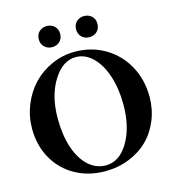

<svg xmlns="http://www.w3.org/2000/svg" viewBox="-125 -957 965 1073"><g transform="rotate(-15 357.5 -420.5)"><path d="M398.4 -794.9Q398.4 -821.8 416 -838.6Q433.6 -855.5 460 -855.5Q486.3 -855.5 504.2 -838.9Q522 -822.3 522 -794.9Q522 -767.1 504.2 -750.2Q486.3 -733.4 460 -733.4Q433.6 -733.4 416 -750.2Q398.4 -767.1 398.4 -794.9ZM306.2 -794.9Q306.2 -767.1 288.6 -750.2Q271 -733.4 244.6 -733.4Q218.3 -733.4 200.4 -750.5Q182.6 -767.6 182.6 -794.9Q182.6 -822.3 200.4 -838.9Q218.3 -855.5 244.6 -855.5Q271 -855.5 288.6 -838.6Q306.2 -821.8 306.2 -794.9ZM352.5 13.2Q256.8 13.2 180.4 -29.1Q104 -71.3 60.5 -147.9Q17.1 -224.6 17.1 -321.8Q17.1 -393.1 43.5 -458.3Q69.8 -523.4 115 -571.3Q160.2 -619.1 223.9 -647.7Q287.6 -676.3 358.9 -676.3Q453.6 -676.3 531.2 -631.1Q608.9 -585.9 653.3 -505.6Q697.8 -425.3 697.8 -326.2Q697.8 -253.9 671.9 -190.7Q646 -127.4 600.6 -82.8Q555.2 -38.1 490.7 -12.5Q426.3 13.2 352.5 13.2ZM364.3 -17.6Q442.4 -17.6 493.9 -104Q545.4 -190.4 545.4 -321.8Q545.4 -413.1 521 -487.3Q496.6 -561.5 453.1 -603.8Q409.7 -646 356 -646Q279.8 -646 225.1 -558.3Q170.4 -470.7 170.4 -339.8Q170.4 -246.6 193.8 -173.8Q217.3 -101.1 261.7 -59.3Q306.2 -17.6 364.3 -17.6Z"/></g></svg>

Font: Elstob 18pt SemiBold
Style: Regular
Weight: 600
Designer: Peter S. Baker
Version: Version 1.015